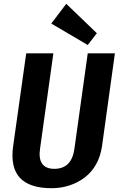

<svg xmlns="http://www.w3.org/2000/svg" viewBox="-20 -981 625 1011"><path d="M252 10Q136 10 85 -44.5Q34 -99 49 -210L118 -700H261L191 -199Q183 -146 202 -119Q221 -92 266 -92Q358 -92 372 -199L442 -700H585L517 -210Q509 -157 486 -116Q463 -75 427.5 -47.5Q392 -20 347 -5Q302 10 252 10ZM490 -806 442 -744 250 -857 329 -961Z"/></svg>

Font: Pathway Extreme Condensed
Style: Bold Italic
Weight: 700
Width: 3
Italic angle: -8°
Version: Version 1.001;gftools[0.9.26]